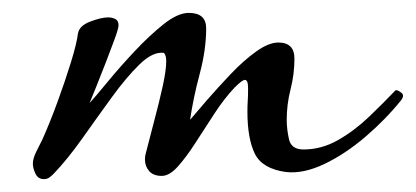

<svg xmlns="http://www.w3.org/2000/svg" viewBox="-20 -273 646 298"><path d="M48 5Q39 5 35 -3.5Q31 -12 31 -19Q31 -27 36.5 -38Q42 -49 46 -57Q58 -84 69.5 -115.5Q81 -147 90 -176Q99 -205 101 -221Q103 -233 120 -239.5Q137 -246 148 -246Q154 -246 159 -243.5Q164 -241 164 -234Q164 -229 158 -212.5Q152 -196 144 -175.5Q136 -155 129 -137.5Q122 -120 119 -113Q129 -124 147.5 -146.5Q166 -169 189 -193.5Q212 -218 234 -235.5Q256 -253 273 -253Q300 -253 300 -229Q300 -196 290 -158.5Q280 -121 275 -87Q285 -99 302 -118.5Q319 -138 338.5 -158.5Q358 -179 377.5 -193Q397 -207 412 -207Q437 -207 437 -182Q437 -158 431 -134.5Q425 -111 425 -87Q425 -73 428.5 -57Q432 -41 451 -41Q479 -41 504.5 -55.5Q530 -70 552.5 -91.5Q575 -113 594 -133H595Q598 -133 603 -129Q608 -125 603 -118Q579 -88 547.5 -61Q516 -34 483.5 -18.5Q451 -3 424 -6Q387 -11 375.5 -34.5Q364 -58 364 -100Q364 -108 364.5 -116Q365 -124 365 -132V-137Q365 -149 360 -149Q356 -149 344 -137Q328 -120 313 -97Q298 -74 283.5 -51.5Q269 -29 256 -14.5Q243 0 231 0Q218 0 211.5 -7.5Q205 -15 205 -25Q205 -31 206 -34Q212 -58 219.5 -86Q227 -114 232.5 -139Q238 -164 238 -178Q238 -188 234 -191Q217 -193 196.5 -173Q176 -153 153.5 -122Q131 -91 108 -58.5Q85 -26 63 -3Q60 0 56.5 2.5Q53 5 48 5Z"/></svg>

Font: Corinthia
Style: Bold
Weight: 700
Designer: Robert E. Leuschke
Foundry: Robert E. Leuschke
Version: Version 1.013; ttfautohint (v1.8.3)